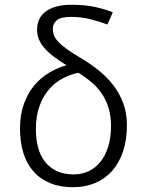

<svg xmlns="http://www.w3.org/2000/svg" viewBox="-20 -762 610 797"><path d="M425.8 -660.2Q396 -671.9 356.9 -681.9Q317.9 -691.9 273.9 -691.9Q232.9 -691.9 216.1 -678Q199.2 -664.1 199.2 -643.1Q199.2 -629.4 203.4 -616.9Q207.5 -604.5 220 -590.6Q232.4 -576.7 254.9 -560.1Q277.3 -543.5 314 -522Q352.1 -499.5 386.7 -472.2Q421.4 -444.8 448.2 -410.9Q475.1 -377 491 -335.2Q506.8 -293.5 506.8 -242.2Q506.8 -181.2 490.7 -133.3Q474.6 -85.4 445.3 -52.5Q416 -19.5 374.8 -2.2Q333.5 15.1 283.2 15.1Q229 15.1 187.7 -2Q146.5 -19 118.7 -50.8Q90.8 -82.5 76.9 -127.4Q63 -172.4 63 -228Q63 -285.2 78.9 -329.6Q94.7 -374 121.3 -406.2Q147.9 -438.5 182.9 -459.5Q217.8 -480.5 255.9 -491.2Q226.1 -509.8 203.4 -526.9Q180.7 -543.9 165.3 -561.5Q149.9 -579.1 141.8 -598.1Q133.8 -617.2 133.8 -639.2Q133.8 -660.2 141.6 -679Q149.4 -697.8 166.7 -711.9Q184.1 -726.1 211.2 -734.1Q238.3 -742.2 276.9 -742.2Q335 -742.2 378.4 -732.2Q421.9 -722.2 448.2 -710.9ZM440.9 -238.8Q440.9 -278.8 431.4 -311.3Q421.9 -343.8 404.3 -370.6Q386.7 -397.5 361.6 -419.2Q336.4 -440.9 305.2 -460Q272 -453.1 240.2 -436.5Q208.5 -419.9 183.8 -391.4Q159.2 -362.8 144 -322Q128.9 -281.2 128.9 -226.1Q128.9 -186.5 137.5 -152.3Q146 -118.2 165 -92.8Q184.1 -67.4 214.1 -52.7Q244.1 -38.1 287.1 -38.1Q318.8 -38.1 346.9 -50.8Q375 -63.5 395.8 -88.9Q416.5 -114.3 428.7 -151.9Q440.9 -189.5 440.9 -238.8Z"/></svg>

Font: Clear Sans Light
Style: Regular
Weight: 300
Foundry: Intel Corporation
Version: Version 1.00